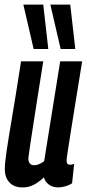

<svg xmlns="http://www.w3.org/2000/svg" viewBox="-20 -809 379 839"><path d="M79 10Q41 10 21 -12Q1 -34 1 -69Q1 -96 9 -150Q17 -204 33 -298.5Q49 -393 72 -541H169Q153 -440 142 -370.5Q131 -301 124 -254.5Q117 -208 112 -176.5Q107 -145 104 -119Q103 -105 109.5 -96Q116 -87 129 -87Q150 -87 173 -105L243 -541H339Q319 -417 306 -337.5Q293 -258 286 -212Q279 -166 275.5 -144.5Q272 -123 271.5 -116.5Q271 -110 271 -107Q271 -89 286 -89Q294 -89 304 -93L295 -8Q283 0 266 5Q249 10 235 10Q211 10 194 -2Q177 -14 172 -34Q147 -11 125.5 -0.5Q104 10 79 10ZM127 -595 82 -789H169L191 -595ZM245 -595 200 -789H287L309 -595Z"/></svg>

Font: Georama ExtraCondensed SemiBold
Style: Italic
Weight: 600
Width: 2
Italic angle: -9°
Designer: Jean-Baptiste Levee
Foundry: Production Type
Version: Version 1.000